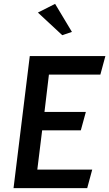

<svg xmlns="http://www.w3.org/2000/svg" viewBox="-20 -983 565 993"><path d="M352 -818 265 -963 176 -918 302 -801ZM210 -404 233 -597H499L525 -693H134L50 -10H431L457 -106H173L198 -309H398L424 -404Z"/></svg>

Font: Bluebird
Style: LiNrwObl
Weight: 300
Designer: Jasper
Foundry: Cannot Into Space Fonts
Version: Version 0.98